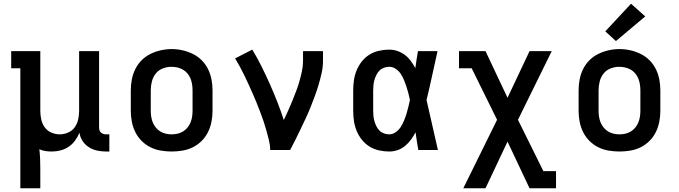

<svg xmlns="http://www.w3.org/2000/svg" viewBox="-20 -804 3640 1029"><path d="M89 205V-438H40V-530H196V-210Q196 -187 201 -164Q206 -141 219.5 -122Q233 -103 255 -93.5Q277 -84 300 -84Q323 -84 345 -93.5Q367 -103 380.5 -122Q394 -141 399 -164Q404 -187 404 -210V-530H511V-122Q511 -114 513 -106.5Q515 -99 520.5 -94Q526 -89 533.5 -86.5Q541 -84 548 -84H566V8H548Q524 8 500.5 3Q477 -2 456.5 -15Q436 -28 422.5 -48.5Q409 -69 406 -93Q397 -71 382.5 -51Q368 -31 348 -17.5Q328 -4 304.5 2Q281 8 257 8Q240 8 223.5 5.5Q207 3 191 -4Q194 23 195 49.5Q196 76 196 102V205Z M900 8Q871 8 841.5 3Q812 -2 786 -15Q760 -28 739 -49Q718 -70 705 -96.5Q692 -123 686.5 -152Q681 -181 681 -210V-320Q681 -349 686.5 -378Q692 -407 705 -433.5Q718 -460 739 -481Q760 -502 786.5 -515Q813 -528 842 -534.5Q871 -541 900 -541Q929 -541 958 -534.5Q987 -528 1013.5 -515Q1040 -502 1061 -481Q1082 -460 1095 -433.5Q1108 -407 1113.5 -378Q1119 -349 1119 -320V-210Q1119 -181 1113.5 -152Q1108 -123 1095 -96.5Q1082 -70 1061 -49Q1040 -28 1014 -15Q988 -2 958.5 3Q929 8 900 8ZM900 -84Q916 -84 931.5 -87.5Q947 -91 961 -99.5Q975 -108 985 -120.5Q995 -133 1001 -147.5Q1007 -162 1009.5 -178Q1012 -194 1012 -210V-320Q1012 -336 1009.5 -352Q1007 -368 1001 -383Q995 -398 984.5 -410.5Q974 -423 960 -431Q946 -439 930 -442.5Q914 -446 898 -446Q875 -446 852 -437Q829 -428 814.5 -409.5Q800 -391 794 -367.5Q788 -344 788 -320V-210Q788 -194 790.5 -178Q793 -162 799 -147.5Q805 -133 815 -120.5Q825 -108 839 -99.5Q853 -91 868.5 -87.5Q884 -84 900 -84Z M1428 0Q1428 -26 1421.5 -52Q1415 -78 1408 -103.5Q1401 -129 1392.5 -154Q1384 -179 1374.5 -204Q1365 -229 1355 -253.5Q1345 -278 1334.5 -302Q1324 -326 1313 -350Q1302 -374 1290.5 -398Q1279 -422 1266.5 -445Q1254 -468 1240 -491L1332 -538Q1359 -494 1382 -447.5Q1405 -401 1426 -354Q1447 -307 1466 -258.5Q1485 -210 1501 -161Q1513 -186 1524.5 -211.5Q1536 -237 1546.5 -263Q1557 -289 1567 -315Q1577 -341 1584.5 -367.5Q1592 -394 1598 -421.5Q1604 -449 1604 -477V-530H1711V-477Q1711 -445 1704 -413.5Q1697 -382 1688 -351.5Q1679 -321 1668 -291Q1657 -261 1645 -231Q1633 -201 1619.5 -172Q1606 -143 1592 -114Q1578 -85 1564 -56.5Q1550 -28 1535 0Z M2066 8Q2039 8 2011.5 2Q1984 -4 1960.5 -18.5Q1937 -33 1919.5 -55Q1902 -77 1891.5 -102.5Q1881 -128 1877 -155Q1873 -182 1873 -210V-320Q1873 -348 1877 -375Q1881 -402 1891.5 -427.5Q1902 -453 1919.5 -475Q1937 -497 1960.5 -511.5Q1984 -526 2011.5 -532Q2039 -538 2066 -538Q2089 -538 2110.5 -530.5Q2132 -523 2150 -509.5Q2168 -496 2181.5 -477.5Q2195 -459 2206 -439Q2209 -462 2212.5 -484.5Q2216 -507 2220 -530H2325Q2310 -465 2296 -399Q2282 -333 2266 -268Q2282 -201 2296.5 -134Q2311 -67 2327 0H2222Q2218 -24 2214 -47.5Q2210 -71 2207 -95Q2196 -74 2182.5 -55.5Q2169 -37 2151 -22Q2133 -7 2111 0.5Q2089 8 2066 8ZM2066 -84Q2085 -84 2101.5 -96Q2118 -108 2128 -124Q2138 -140 2145.5 -158Q2153 -176 2158.5 -194Q2164 -212 2168.5 -231Q2173 -250 2177 -268Q2173 -287 2168.5 -305Q2164 -323 2158 -340.5Q2152 -358 2145 -375.5Q2138 -393 2127.5 -408.5Q2117 -424 2101 -435Q2085 -446 2066 -446Q2052 -446 2038 -441Q2024 -436 2014 -426Q2004 -416 1997.5 -403Q1991 -390 1987 -376.5Q1983 -363 1981.5 -348.5Q1980 -334 1980 -320V-210Q1980 -196 1981.5 -181.5Q1983 -167 1987 -153.5Q1991 -140 1997.5 -127Q2004 -114 2014 -104Q2024 -94 2038 -89Q2052 -84 2066 -84Z M2463 205 2644 -162 2508 -438H2440V-530H2582L2700 -280L2818 -530H2937L2756 -162L2892 113H2960V205H2818L2700 -45L2582 205Z M3300 8Q3271 8 3241.5 3Q3212 -2 3186 -15Q3160 -28 3139 -49Q3118 -70 3105 -96.5Q3092 -123 3086.5 -152Q3081 -181 3081 -210V-320Q3081 -349 3086.5 -378Q3092 -407 3105 -433.5Q3118 -460 3139 -481Q3160 -502 3186.5 -515Q3213 -528 3242 -534.5Q3271 -541 3300 -541Q3329 -541 3358 -534.5Q3387 -528 3413.5 -515Q3440 -502 3461 -481Q3482 -460 3495 -433.5Q3508 -407 3513.5 -378Q3519 -349 3519 -320V-210Q3519 -181 3513.5 -152Q3508 -123 3495 -96.5Q3482 -70 3461 -49Q3440 -28 3414 -15Q3388 -2 3358.5 3Q3329 8 3300 8ZM3300 -84Q3316 -84 3331.5 -87.5Q3347 -91 3361 -99.5Q3375 -108 3385 -120.5Q3395 -133 3401 -147.5Q3407 -162 3409.5 -178Q3412 -194 3412 -210V-320Q3412 -336 3409.5 -352Q3407 -368 3401 -383Q3395 -398 3384.5 -410.5Q3374 -423 3360 -431Q3346 -439 3330 -442.5Q3314 -446 3298 -446Q3275 -446 3252 -437Q3229 -428 3214.5 -409.5Q3200 -391 3194 -367.5Q3188 -344 3188 -320V-210Q3188 -194 3190.5 -178Q3193 -162 3199 -147.5Q3205 -133 3215 -120.5Q3225 -108 3239 -99.5Q3253 -91 3268.5 -87.5Q3284 -84 3300 -84ZM3281 -584 3224 -636 3362 -784 3438 -716Z"/></svg>

Font: Iosevka Slab Semibold Extended
Style: Regular
Weight: 600
Width: 7
Monospace: yes
Designer: Belleve Invis
Foundry: Belleve Invis
Version: Version 11.1.0; ttfautohint (v1.8.3)